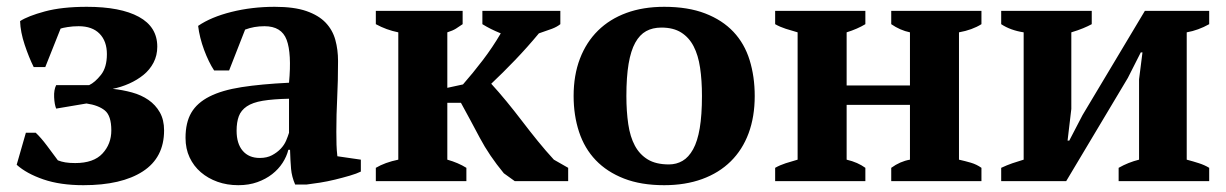

<svg xmlns="http://www.w3.org/2000/svg" viewBox="-20 -532 3601 564"><path d="M201 -53Q255 -53 281 -81Q307 -109 307 -149Q307 -192 288 -207.5Q269 -223 234 -228L145 -213Q140 -225 139 -246.5Q138 -268 145 -282H242Q259 -290 276.5 -312Q294 -334 294 -373Q294 -411 272.5 -433Q251 -455 211 -455Q194 -455 178.5 -452.5Q163 -450 158 -448L113 -335H79Q65 -363 52.5 -400.5Q40 -438 39 -470Q62 -485 112 -498.5Q162 -512 235 -512Q334 -512 388 -482.5Q442 -453 442 -395Q442 -369 431 -348Q420 -327 401.5 -312Q383 -297 359.5 -286.5Q336 -276 311 -271Q340 -268 367.5 -260.5Q395 -253 416 -238.5Q437 -224 449.5 -202Q462 -180 462 -149Q462 -69 399.5 -28.5Q337 12 225 12Q157 12 107.5 -5Q58 -22 29 -48L56 -142H85Q100 -128 118 -104Q136 -80 150 -61Q160 -57 172 -55Q184 -53 201 -53Z M525 0ZM968 -145Q968 -123 968.5 -107Q969 -91 971 -73L1040 -63V-28Q1028 -22 1007.5 -16Q987 -10 964.5 -4.5Q942 1 920 4.5Q898 8 881 10H847Q837 -13 835 -36Q833 -59 832 -92H827Q822 -72 810 -53.5Q798 -35 779.5 -20.5Q761 -6 736 3Q711 12 680 12Q647 12 619 2Q591 -8 570 -26Q549 -44 537 -69.5Q525 -95 525 -127Q525 -172 542 -201Q559 -230 595.5 -248.5Q632 -267 689.5 -276Q747 -285 829 -289Q837 -375 822 -415Q807 -455 757 -455Q726 -455 700 -445L653 -325H609Q601 -337 593.5 -352.5Q586 -368 579.5 -385.5Q573 -403 568.5 -421Q564 -439 562 -456Q600 -482 660 -497Q720 -512 787 -512Q844 -512 880 -499.5Q916 -487 936.5 -465.5Q957 -444 965 -415Q973 -386 973 -353Q973 -293 970.5 -244.5Q968 -196 968 -145ZM743 -68Q764 -68 779 -76Q794 -84 804.5 -95Q815 -106 820.5 -119Q826 -132 829 -142V-242Q782 -241 752 -236Q722 -231 705 -219.5Q688 -208 681.5 -190.5Q675 -173 675 -148Q675 -110 693 -89Q711 -68 743 -68Z M1397 -500H1626V-461Q1616 -453 1601.5 -447.5Q1587 -442 1563 -434Q1529 -393 1493 -355.5Q1457 -318 1423 -286Q1445 -262 1468 -234Q1491 -206 1513.5 -176.5Q1536 -147 1559.5 -118Q1583 -89 1607 -63L1649 -39V0H1492L1460 -23Q1417 -75 1389.5 -127Q1362 -179 1334 -230H1294V-63Q1326 -54 1350 -39V0H1084V-39Q1111 -55 1150 -63V-437Q1115 -444 1084 -461V-500H1339V-461Q1329 -454 1319.5 -448Q1310 -442 1294 -437V-274L1340 -284Q1369 -317 1398 -355Q1427 -393 1451 -434Q1434 -441 1422 -447Q1410 -453 1397 -461Z M1665 0ZM1665 -250Q1665 -311 1683.5 -359.5Q1702 -408 1736.5 -442Q1771 -476 1820 -494Q1869 -512 1931 -512Q2001 -512 2051.5 -492.5Q2102 -473 2134.5 -438.5Q2167 -404 2182 -355.5Q2197 -307 2197 -250Q2197 -189 2179 -140.5Q2161 -92 2126.5 -58Q2092 -24 2042.5 -6Q1993 12 1931 12Q1863 12 1813 -7.5Q1763 -27 1730 -61.5Q1697 -96 1681 -144.5Q1665 -193 1665 -250ZM1820 -250Q1820 -205 1825.5 -167.5Q1831 -130 1845 -104Q1859 -78 1883 -63.5Q1907 -49 1945 -49Q1967 -49 1985 -59.5Q2003 -70 2016 -93.5Q2029 -117 2035.5 -155.5Q2042 -194 2042 -250Q2042 -296 2036.5 -333Q2031 -370 2017.5 -396Q2004 -422 1981 -436.5Q1958 -451 1923 -451Q1897 -451 1878 -440.5Q1859 -430 1846 -406.5Q1833 -383 1826.5 -344.5Q1820 -306 1820 -250Z M2522 0H2257V-39Q2271 -47 2288 -52.5Q2305 -58 2323 -63V-437Q2305 -442 2288 -447.5Q2271 -453 2257 -461V-500H2522V-461Q2499 -447 2467 -437V-281H2653V-437Q2624 -443 2598 -461V-500H2863V-461Q2836 -444 2797 -437V-63Q2815 -59 2832 -54Q2849 -49 2863 -39V0H2598V-39Q2624 -58 2653 -63V-224H2467V-63Q2484 -59 2497.5 -53Q2511 -47 2522 -39Z M2921 -500H3187V-461Q3176 -455 3161.5 -449Q3147 -443 3127 -437V-212L3116 -119H3121L3160 -194L3343 -500H3532V-461Q3500 -443 3466 -437V-63Q3485 -58 3502 -52.5Q3519 -47 3532 -39V0H3266V-39Q3294 -55 3326 -63V-299L3336 -378H3331L3293 -303L3112 0H2921V-39Q2938 -47 2954 -52.5Q2970 -58 2987 -63V-437Q2948 -443 2921 -461Z"/></svg>

Font: PT Serif
Style: Bold
Weight: 700
Designer: A.Korolkova, O.Umpeleva, V.Yefimov
Foundry: ParaType Ltd
Version: Version 1.000W OFL; ttfautohint (v1.6)